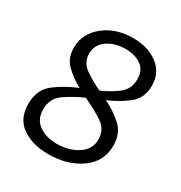

<svg xmlns="http://www.w3.org/2000/svg" viewBox="-159 -774 847 899"><g transform="rotate(30 264.0 -325.0)"><path d="M229 10Q143 10 87 -29Q31 -68 31 -147Q31 -225 83 -265Q135 -305 202 -332Q154 -358 119 -392Q84 -426 84 -483Q84 -558 147 -609Q210 -660 304 -660Q384 -660 437 -620Q490 -580 490 -510Q490 -443 444 -406.5Q398 -370 337 -344Q391 -318 432.5 -280.5Q474 -243 474 -176Q474 -91 403.5 -40.5Q333 10 229 10ZM160 -494Q160 -447 198.5 -419.5Q237 -392 288 -368Q340 -390 378 -420Q416 -450 416 -502Q416 -552 382 -575Q348 -598 299 -598Q240 -598 200 -570Q160 -542 160 -494ZM240 -52Q304 -52 351.5 -82.5Q399 -113 399 -167Q399 -221 353 -251Q307 -281 250 -307Q193 -282 148.5 -250.5Q104 -219 104 -160Q104 -107 142.5 -79.5Q181 -52 240 -52Z"/></g></svg>

Font: Zilla Slab Regular
Style: Italic
Weight: 400
Italic angle: -6°
Designer: Typotheque.com
Foundry: Typotheque type foundry
Version: Version 1.1; 2017; ttfautohint (v1.6)